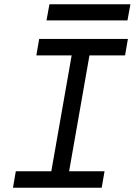

<svg xmlns="http://www.w3.org/2000/svg" viewBox="-20 -875 628 895"><path d="M40.5 0H454.1L467.3 -76.7H302.2L397 -616.7H563L576.2 -693.4H162.6L149.4 -616.7H314L219.2 -76.7H53.7ZM196.8 -779.8H574.2L587.9 -855H210.4Z"/></svg>

Font: Cascadia Mono NF SemiLight
Style: Italic
Weight: 350
Italic angle: -10°
Monospace: yes
Designer: Aaron Bell
Foundry: Saja Typeworks
Version: Version 2404.023